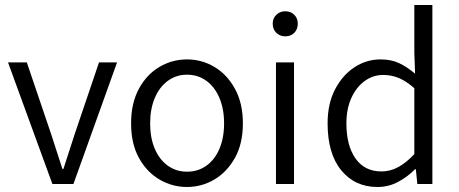

<svg xmlns="http://www.w3.org/2000/svg" viewBox="-20 -734 1830 766"><path d="M189 0 12 -485H87L183 -202Q194 -167 206 -131Q218 -95 229 -60H233Q244 -95 256 -131Q268 -167 279 -202L375 -485H447L273 0Z M726 12Q667 12 616 -18Q565 -48 534 -104.5Q503 -161 503 -242Q503 -322 534 -379.5Q565 -437 616 -467Q667 -497 726 -497Q785 -497 835.5 -467Q886 -437 917.5 -379.5Q949 -322 949 -242Q949 -161 917.5 -104.5Q886 -48 835.5 -18Q785 12 726 12ZM726 -49Q770 -49 803.5 -73Q837 -97 855.5 -140.5Q874 -184 874 -242Q874 -299 855.5 -343Q837 -387 803.5 -411.5Q770 -436 726 -436Q683 -436 649.5 -411.5Q616 -387 597.5 -343Q579 -299 579 -242Q579 -184 597.5 -140.5Q616 -97 649.5 -73Q683 -49 726 -49Z M1081 0V-485H1153V0ZM1118 -589Q1097 -589 1082.5 -603Q1068 -617 1068 -640Q1068 -661 1082.5 -675Q1097 -689 1118 -689Q1140 -689 1154 -675Q1168 -661 1168 -640Q1168 -617 1154 -603Q1140 -589 1118 -589Z M1486 12Q1396 12 1341.5 -54.5Q1287 -121 1287 -242Q1287 -320 1316.5 -377Q1346 -434 1394 -465.5Q1442 -497 1498 -497Q1541 -497 1572.5 -482Q1604 -467 1636 -440L1633 -524V-714H1705V0H1645L1639 -59H1636Q1608 -30 1569.5 -9Q1531 12 1486 12ZM1502 -50Q1537 -50 1569 -67.5Q1601 -85 1633 -119V-382Q1600 -411 1570.5 -423Q1541 -435 1509 -435Q1468 -435 1434.5 -410.5Q1401 -386 1381.5 -342.5Q1362 -299 1362 -242Q1362 -153 1398.5 -101.5Q1435 -50 1502 -50Z"/></svg>

Font: Assistant ExtraLight
Style: Regular
Weight: 400
Version: Version 3.000